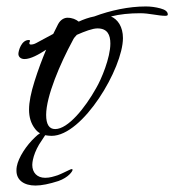

<svg xmlns="http://www.w3.org/2000/svg" viewBox="-20 -450 540 595"><path d="M140 -29C237 -29 361 -239 361 -332C361 -367 345 -390 324 -399C351 -406 382 -409 415 -409C442 -409 471 -401 492 -401C497 -401 500 -402 500 -405C500 -414 492 -420 477 -424C462 -428 447 -430 432 -430C379 -430 323 -418 272 -399C256 -396 239 -390 224 -383C215 -390 204 -395 189 -395C180 -395 168 -390 160 -375L145 -345C124 -334 106 -324 93 -317C86 -313 80 -312 76 -312C73 -312 71 -313 71 -316C71 -317 71 -319 72 -320C72 -321 73 -322 73 -323C73 -325 72 -326 69 -326C46 -326 37 -292 37 -283C37 -275 43 -267 56 -267C75 -267 100 -281 123 -296C110 -265 98 -233 87 -198C76 -163 70 -134 70 -110C70 -87 76 -68 87 -53C92 -46 97 -41 104 -37C99 -34 94 -30 89 -25C62 0 37 38 32 66C31 71 31 75 31 79C31 108 54 125 90 125C109 125 133 120 161 111C192 100 205 81 205 76C205 75 204 74 202 74C201 74 198 75 194 77C183 82 172 88 159 93C146 97 135 101 120 101C95 101 80 85 80 61C80 56 81 50 82 45C85 31 91 15 101 -2C108 -13 114 -22 120 -31C126 -30 133 -29 140 -29ZM151 -50C132 -50 123 -65 123 -94C123 -152 167 -254 205 -324C208 -331 213 -337 218 -342C243 -353 267 -362 282 -362C313 -362 322 -342 322 -315C322 -271 294 -204 278 -177C244 -116 191 -50 151 -50Z"/></svg>

Font: Comforter
Style: Regular
Weight: 400
Designer: Robert E. Leuschke
Foundry: Robert E. Leuschke
Version: Version 1.013; ttfautohint (v1.8.3)